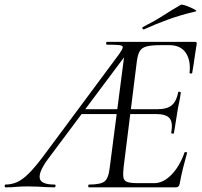

<svg xmlns="http://www.w3.org/2000/svg" viewBox="-80 -805 869 825"><path d="M-56 0Q-60 0 -60 -6Q-60 -12 -56 -12Q-31 -12 -7.9 -21.9Q15.2 -31.8 42 -58Q68.8 -84.2 105.2 -132.6L433.4 -574.6Q446.4 -593.6 447.5 -601.4Q448.6 -609.2 433.3 -611.1Q418 -613 380 -613Q376 -613 376 -619Q376 -625 380 -625H758.4Q767.2 -625 765.2 -616Q762.2 -597.8 758.6 -574.2Q755 -550.6 751.9 -528.2Q748.8 -505.8 745.8 -491.6Q744.8 -488.4 739.3 -489.1Q733.8 -489.8 734.6 -492.6Q740.2 -546 718 -578.5Q695.8 -611 647.2 -611H609.2Q570.6 -611 549.9 -605.5Q529.2 -600 520.6 -585.4Q512 -570.8 508.2 -543L451 -85Q448 -57 450.4 -42.5Q452.8 -28 467.1 -23Q481.4 -18 512.6 -18H582.4Q621.6 -18 657 -54.5Q692.4 -91 712.6 -149.4Q713.8 -152.4 719.6 -151.3Q725.4 -150.2 723.6 -147.4Q716 -120.8 706.7 -83.7Q697.4 -46.6 692 -15Q689 0 676 0H303Q299 0 299 -6Q299 -12 303 -12Q351.2 -12 368.6 -25Q386 -38 391 -81L460 -613L485.4 -602L127.2 -123Q86.6 -68.2 90.6 -40.1Q94.6 -12 154.4 -12Q159.4 -12 158.8 -6Q158.2 0 154.4 0Q136.4 0 118.6 -1Q100.8 -2 81.9 -3Q63 -4 40 -4Q9 -4 -10.5 -2Q-30 0 -56 0ZM263.8 -315 282 -335.8H467L469.8 -315ZM667 -232.4Q666 -230 660.8 -230.9Q655.6 -231.8 655.8 -234.2Q663.8 -279 648.7 -297Q633.6 -315 589.8 -315H456.8L460 -335.8H596.8Q638.4 -335.8 658.3 -352.9Q678.2 -370 685.6 -407.8Q685.8 -412 691.8 -410.7Q697.8 -409.4 696.8 -406Q692.6 -376.4 688.7 -359.9Q684.8 -343.4 682.2 -325Q678 -302.4 675 -280.3Q672 -258.2 667 -232.4ZM539 -679Q535 -677 532.5 -682.5Q530 -688 534 -689Q581.2 -712.6 619.6 -737.2Q658 -761.8 696.6 -784.2Q700 -786.6 712.3 -782.9Q724.6 -779.2 738.1 -773.2Q751.6 -767.2 759.3 -762.2Q767 -757.2 761 -756Q694 -740 642 -721Q590 -702 539 -679Z"/></svg>

Font: Cormorant Light
Style: Italic
Weight: 300
Italic angle: -10°
Designer: Christian Thalmann (Catharsis Fonts)
Foundry: Catharsis Fonts
Version: Version 4.000